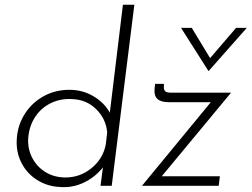

<svg xmlns="http://www.w3.org/2000/svg" viewBox="-20 -780 1056 806"><path d="M544 -760 449 0H402L412 -77Q379 -36 332 -13.5Q285 9 233 5Q181 3 139 -22.5Q97 -48 73.5 -90Q50 -132 50 -182Q50 -243 79 -293.5Q108 -344 158.5 -373.5Q209 -403 271 -403Q326 -403 371.5 -376.5Q417 -350 441 -307L496 -760ZM430 -224Q425 -281 384 -321.5Q343 -362 283 -364Q236 -367 195.5 -348Q155 -329 129.5 -292Q104 -255 99 -206L98 -190Q98 -147 118.5 -111.5Q139 -76 174.5 -55.5Q210 -35 255 -35Q316 -35 364 -74Q412 -113 424 -173ZM659 -40H903L898 0H576L865 -351H689Q656 -351 641 -364.5Q626 -378 629 -409L631 -428H668V-416Q667 -403 673.5 -397Q680 -391 697 -391H950ZM1016 -663 856 -482H855L740 -663H785L862 -536L971 -663Z"/></svg>

Font: Josefin Sans Light
Style: Italic
Weight: 300
Italic angle: -7°
Designer: Santiago Orozco
Foundry: Typemade
Version: Version 2.000